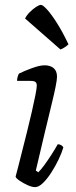

<svg xmlns="http://www.w3.org/2000/svg" viewBox="-20 -768 310 788"><path d="M124 0Q111 0 93.5 -8Q76 -16 61 -26Q46 -36 44 -43Q47 -53 54 -81Q61 -109 71 -148Q81 -187 91.5 -229.5Q102 -272 111 -311Q120 -350 125.5 -378.5Q131 -407 131 -417Q131 -427 125.5 -431.5Q120 -436 104 -436H50Q50 -444 52.5 -453Q55 -462 58 -466Q80 -477 111.5 -488.5Q143 -500 163 -500Q186 -500 200 -488.5Q214 -477 214 -453Q214 -430 191.5 -338.5Q169 -247 127 -68L137 -61Q147 -70 162 -90.5Q177 -111 192 -134.5Q207 -158 217 -176Q225 -176 231.5 -172Q238 -168 240 -163Q234 -142 221 -114.5Q208 -87 191 -60.5Q174 -34 156.5 -17Q139 0 124 0ZM228 -565 83 -692Q89 -705 102 -718Q115 -731 128 -739.5Q141 -748 148 -748Q156 -748 174 -728Q192 -708 215 -671.5Q238 -635 261 -586Q256 -581 246.5 -574.5Q237 -568 228 -565Z"/></svg>

Font: Texturina 72pt 72pt Regular
Style: Italic
Weight: 400
Italic angle: -11°
Designer: Guillermo Torres Carreño
Foundry: Omnibus-Type
Version: Version 1.002; ttfautohint (v1.8.3)